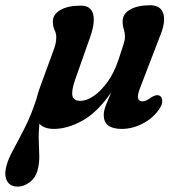

<svg xmlns="http://www.w3.org/2000/svg" viewBox="-91 -481 678 732"><path d="M113.5 -290.5Q118 -302.5 120.8 -314.5Q123.5 -326.5 123.5 -340Q123.5 -353 117 -367Q110.5 -381 110.5 -398.5Q110.5 -426.5 139.2 -443Q168 -459.5 217 -459.5Q255.5 -459.5 264 -427.5Q272.5 -395.5 252.5 -339L195 -176Q181 -135 185.2 -115.8Q189.5 -96.5 215.5 -96.5Q239.5 -96.5 267 -115.5Q294.5 -134.5 319.5 -169.5Q344.5 -204.5 360.5 -252.5Q374.5 -294 380 -311.8Q385.5 -329.5 385.5 -341.5Q385.5 -355 381 -369Q376.5 -383 376.5 -400Q376.5 -428 405 -444.5Q433.5 -461 482 -461Q521.5 -461 531.5 -429Q541.5 -397 519 -343.5L447 -156Q432.5 -121 435 -107.8Q437.5 -94.5 452.5 -94.5Q466 -94.5 487.5 -111Q507 -122.5 518.5 -115.5Q526.5 -110.5 527.5 -97Q528.5 -83.5 517 -66.5Q494.5 -32 454.8 -10.8Q415 10.5 373 10.5Q304.5 10.5 304.5 -42.5Q304.5 -59 312.8 -80Q321 -101 333 -129Q280.5 -52.5 223.2 -21Q166 10.5 115 10.5Q77 10.5 59 -9.5Q55.5 29.5 57 60.2Q58.5 91 58.8 117Q59 143 52 169Q44.5 196.5 22.5 213.5Q0.5 230.5 -23.5 230.5Q-52.5 230.5 -64.2 208.8Q-76 187 -66.5 151.5Q-59.5 124.5 -39.5 88Q-19.5 51.5 4.5 4Q28.5 -43.5 48 -104Q53 -126 63 -152.5Z"/></svg>

Font: Fraunces 72pt S100 SemiBold
Style: Italic
Weight: 600
Italic angle: -16°
Version: Version 1.000; ttfautohint (v1.8.3)